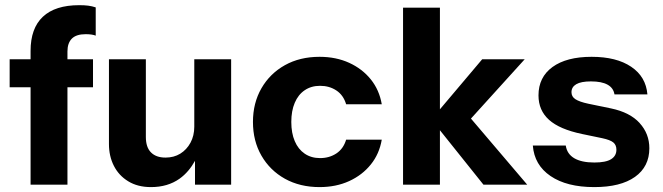

<svg xmlns="http://www.w3.org/2000/svg" viewBox="-20 -731 2612 756"><path d="M263 -579C274.7 -590.6 292.7 -596.4 317.2 -596.4C326.2 -596.4 334 -595.9 340.4 -594.9C346.9 -594 352.4 -592.5 356.9 -590.6V-701.9C347.2 -705.1 337.4 -707.4 327.4 -708.7C317.3 -710 305.6 -710.6 292 -710.6C228.8 -710.6 181 -695.4 148.8 -665.1C116.5 -634.8 100.4 -589.9 100.4 -530.6V-497.6H18V-387.3H100.4V-4H245.6V-387.3H346.2V-497.6H245.6V-528.6C245.6 -550.6 251.4 -567.3 263 -579Z M745 -497.6V-232.4C745 -208.5 740 -187.4 730 -169C720 -150.6 706.6 -136.3 689.8 -125.9C673 -115.6 653.7 -110.5 631.7 -110.5C607.1 -110.5 588.1 -117.2 574.6 -130.8C561 -144.3 554.3 -164.7 554.3 -191.8V-497.6H409V-163.7C409 -132.1 415.4 -103.5 428.4 -78C441.3 -52.6 460.1 -32.2 485 -17.1C509.8 -1.9 539.7 5.7 574.5 5.7C618.4 5.7 655.8 -5.3 686.8 -27.2C712.7 -45.6 732.2 -69.8 747.8 -97.7V-4H890.1V-497.7Z M1304.6 -126.9C1286.1 -114.7 1264.8 -108.5 1240.2 -108.5C1217 -108.5 1196.9 -114.3 1179.8 -125.9C1162.6 -137.6 1149.6 -154 1140.6 -175.3C1131.5 -196.6 1127 -221.8 1127 -250.8C1127 -279.9 1131.5 -305 1140.6 -326.3C1149.6 -347.6 1162.6 -364.1 1179.8 -375.7C1196.9 -387.3 1217 -393.1 1240.2 -393.1C1264.8 -393.1 1286.1 -387 1304.6 -374.7C1323 -362.5 1335.8 -344.4 1342.9 -320.5H1483.2C1476.8 -357.9 1462.4 -390.5 1440.1 -418.3C1417.9 -446 1389.5 -467.8 1355 -483.6C1320.4 -499.4 1281.6 -507.3 1238.3 -507.3C1186.7 -507.3 1141.2 -496.4 1101.8 -474.4C1062.6 -452.5 1031.7 -422.1 1009.4 -383.4C987.1 -344.7 976 -300.5 976 -250.8C976 -201.1 987.1 -156.9 1009.4 -118.2C1031.7 -79.5 1062.5 -49.2 1101.8 -27.2C1141.2 -5.3 1186.8 5.7 1238.3 5.7C1281.6 5.7 1320.4 -2.2 1355 -18C1389.5 -33.8 1417.8 -55.6 1440.1 -83.4C1462.5 -111.1 1476.8 -143.7 1483.2 -181.1H1342.9C1335.8 -157.2 1323 -139.2 1304.6 -126.9Z M1834.4 -264.1 2046.1 -497.7H1878.7L1712.2 -300.6V-700.9H1567V-4H1712.2V-218.2L1883.5 -4H2055.8Z M2498.7 -246.5C2473.2 -274.5 2435.7 -293.7 2386 -304.1L2296.9 -322.5C2273.1 -327.5 2256 -333.6 2245.6 -340.4C2235.3 -347.1 2230.2 -356.3 2230.2 -367.9C2230.2 -381.5 2236.4 -392 2249 -399.4C2261.6 -406.8 2280.9 -410.5 2306.6 -410.5C2335.1 -410.5 2356.9 -406.2 2372.4 -397.5C2387.9 -388.8 2396.9 -376 2399.5 -359.2H2529.2C2525.3 -405.7 2504.1 -442 2465.3 -468.1C2426.6 -494.3 2374.7 -507.3 2309.4 -507.3C2243.7 -507.3 2192.3 -493.9 2155.5 -467.2C2118.7 -440.4 2100.3 -403.1 2100.3 -355.4C2100.3 -316 2114.2 -283.9 2142 -259C2169.7 -234.2 2212.9 -215.7 2271.7 -203.4L2351.1 -186.9C2372.3 -182.4 2386.9 -176.8 2395.1 -170C2403.2 -163.2 2407.1 -153.7 2407.1 -141.4C2407.1 -125.3 2400.2 -112.9 2386.3 -104.2C2372.4 -95.5 2350.3 -91.1 2320 -91.1C2286.4 -91.1 2260.1 -96.8 2241.1 -108C2222.1 -119.3 2210.9 -135.9 2207.7 -157.9H2078C2081.9 -106.9 2105.1 -66.9 2147.7 -37.9C2190.3 -8.8 2247.7 5.7 2320 5.7C2389 5.7 2442.5 -7.7 2480.2 -34.5C2517.9 -61.3 2536.8 -98.9 2536.8 -147.2C2536.8 -185.3 2524.1 -218.4 2498.5 -246.5Z"/></svg>

Font: Diatome
Style: Bold
Weight: 700
Designer: 15.100.17
Foundry: 15.100.17
Version: Version 1.004;Fontself Maker 3.5.8